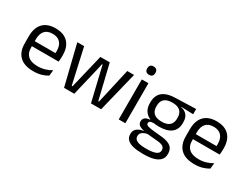

<svg xmlns="http://www.w3.org/2000/svg" viewBox="-77 -1256 2617 2029"><g transform="rotate(30 1232.0 -241.5)"><path d="M271 11Q159.5 11 103 -43.5Q46.5 -98 46.5 -199.5V-286.5Q46.5 -389.5 99 -445.2Q151.5 -501 252.5 -501Q320.5 -501 366 -475.8Q411.5 -450.5 434.5 -404Q457.5 -357.5 457.5 -293V-275Q457.5 -259 456.2 -243Q455 -227 453 -211.5H378.5Q379.5 -235.5 379.8 -257Q380 -278.5 380 -296.5Q380 -341 365.8 -371.8Q351.5 -402.5 323.2 -418.8Q295 -435 252.5 -435Q189.5 -435 158 -398.5Q126.5 -362 126.5 -294V-247.5L127 -237.5V-191Q127 -160.5 136 -136Q145 -111.5 164.2 -93.8Q183.5 -76 213.2 -66.8Q243 -57.5 284 -57.5Q331.5 -57.5 372.5 -70Q413.5 -82.5 449.5 -104L442 -34Q409.5 -13.5 366.5 -1.2Q323.5 11 271 11ZM89 -211.5V-272.5H436V-211.5Z M641.5 0 521.5 -488H605L701 -59H710.5L810.5 -475H925L1025 -59H1034L1131 -488H1214L1094 0H970L887.5 -347L871.5 -416.5H864L848.5 -347L766 0Z M1308.5 0V-488H1389.5V0ZM1349 -568Q1324 -568 1311.8 -581.2Q1299.5 -594.5 1299.5 -617.5V-620Q1299.5 -643.5 1311.8 -656.5Q1324 -669.5 1349 -669.5Q1374 -669.5 1386.5 -656.5Q1399 -643.5 1399 -620V-617.5Q1399 -594 1386.5 -581Q1374 -568 1349 -568Z M1713.5 -146Q1614 -146 1560.8 -189.5Q1507.5 -233 1507.5 -314V-326.5Q1507.5 -377 1528.2 -414.5Q1549 -452 1594.5 -473.2Q1640 -494.5 1713.5 -496.5L1962.5 -504.5V-440.5L1815.5 -445.5L1815 -442Q1849.5 -435 1871.5 -418Q1893.5 -401 1904.2 -375.5Q1915 -350 1915 -316V-305Q1915 -227.5 1864 -186.8Q1813 -146 1713.5 -146ZM1710 123H1721.5Q1766.5 123 1798.8 116.2Q1831 109.5 1848.5 95Q1866 80.5 1866 56.5V54.5Q1866 26.5 1845.8 11.8Q1825.5 -3 1776.5 -7.5L1638.5 -20L1661.5 -21Q1633.5 -17 1612.2 -8Q1591 1 1579 15.8Q1567 30.5 1567 52.5V53.5Q1567 79 1584.5 94.5Q1602 110 1634 116.5Q1666 123 1710 123ZM1705.5 187.5Q1639.5 187.5 1591.8 176.2Q1544 165 1517.8 139.8Q1491.5 114.5 1491.5 72V70Q1491.5 40 1505.8 20Q1520 0 1544.2 -11.5Q1568.5 -23 1598.5 -27L1598 -30Q1557 -37 1537.5 -54.2Q1518 -71.5 1518 -99V-99.5Q1518 -118.5 1526.8 -132Q1535.5 -145.5 1553.2 -153.5Q1571 -161.5 1598.5 -163.5V-173.5L1691.5 -150L1653.5 -151Q1619.5 -150.5 1606.5 -142.8Q1593.5 -135 1593.5 -119.5V-119Q1593.5 -102.5 1612 -94Q1630.5 -85.5 1675 -80.5L1793.5 -68.5Q1871 -60.5 1906.5 -31.2Q1942 -2 1942 55V57.5Q1942 103 1915 132Q1888 161 1838.5 174.2Q1789 187.5 1720 187.5ZM1712.5 -206Q1754.5 -206 1782.2 -218.2Q1810 -230.5 1824.2 -255.2Q1838.5 -280 1838.5 -316V-328Q1838.5 -363 1824.8 -387.5Q1811 -412 1783.5 -424.8Q1756 -437.5 1714.5 -437.5H1711.5Q1666.5 -437.5 1638.2 -423.8Q1610 -410 1597.2 -385.2Q1584.5 -360.5 1584.5 -327.5V-316Q1584.5 -280 1598.8 -255.5Q1613 -231 1641.5 -218.5Q1670 -206 1712.5 -206Z M2236 11Q2124.5 11 2068 -43.5Q2011.5 -98 2011.5 -199.5V-286.5Q2011.5 -389.5 2064 -445.2Q2116.5 -501 2217.5 -501Q2285.5 -501 2331 -475.8Q2376.5 -450.5 2399.5 -404Q2422.5 -357.5 2422.5 -293V-275Q2422.5 -259 2421.2 -243Q2420 -227 2418 -211.5H2343.5Q2344.5 -235.5 2344.8 -257Q2345 -278.5 2345 -296.5Q2345 -341 2330.8 -371.8Q2316.5 -402.5 2288.2 -418.8Q2260 -435 2217.5 -435Q2154.5 -435 2123 -398.5Q2091.5 -362 2091.5 -294V-247.5L2092 -237.5V-191Q2092 -160.5 2101 -136Q2110 -111.5 2129.2 -93.8Q2148.5 -76 2178.2 -66.8Q2208 -57.5 2249 -57.5Q2296.5 -57.5 2337.5 -70Q2378.5 -82.5 2414.5 -104L2407 -34Q2374.5 -13.5 2331.5 -1.2Q2288.5 11 2236 11ZM2054 -211.5V-272.5H2401V-211.5Z"/></g></svg>

Font: Anek Gujarati Medium
Style: Regular
Weight: 400
Version: Version 1.003